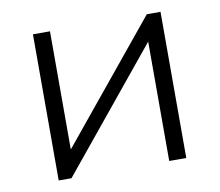

<svg xmlns="http://www.w3.org/2000/svg" viewBox="-60 -551 710 621"><g transform="rotate(-10 294.5 -240.0)"><path d="M85 0V-480H141V-92L459 -480H504V0H448V-392L127 0Z"/></g></svg>

Font: Geologica Cursive Thin
Style: Regular
Weight: 250
Designer: Sindre Bremnes, Frode Helland
Foundry: Monokrom Skriftforlag AS
Version: Version 1.010;gftools[0.9.28]